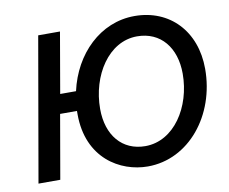

<svg xmlns="http://www.w3.org/2000/svg" viewBox="-79 -810 1099 920"><g transform="rotate(-10 471.0 -350.5)"><path d="M38 0H144L198 -311H280V-295C280 -80 435 10 569 10C769 10 920 -177 920 -403C920 -587 801 -711 630 -711C463 -711 331 -580 292 -405H215L266 -700H160ZM574 -88C462 -88 391 -172 391 -301C391 -463 486 -613 625 -613C740 -613 810 -526 810 -399C810 -237 714 -88 574 -88Z"/></g></svg>

Font: Fixel Text 20240404 Medium
Style: Italic
Weight: 500
Width: 4
Italic angle: -10°
Designer: AlfaBravo + MacPaw
Foundry: Kyrylo Tkachov, Marchela Mozhyna, Serhii Makarenko, Maria Weinstein, Zakhar Kryvoshyya
Version: Version 1.211;Glyphs 3.2 (3225)